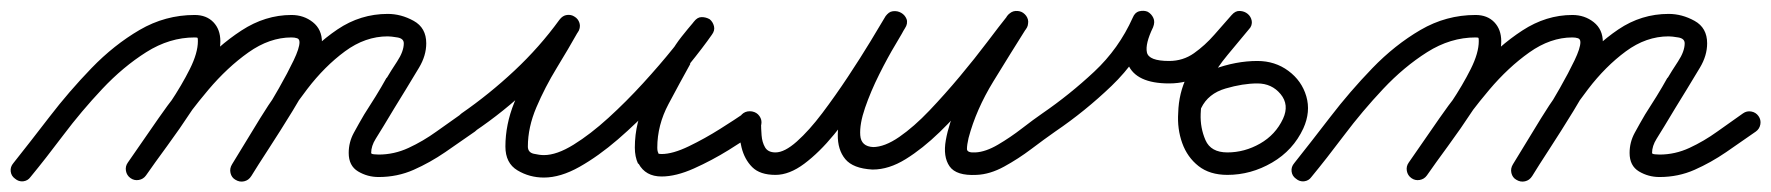

<svg xmlns="http://www.w3.org/2000/svg" viewBox="-35 -306 3312 359"><path d="M-7 28Q-14 23 -15 14.5Q-16 6 -10 -1Q21 -40 57.5 -87.5Q94 -135 136 -178.5Q178 -222 226 -250Q274 -278 329 -278Q351 -278 364 -264.5Q377 -251 377 -229Q377 -202 362 -168.5Q347 -135 324 -100Q301 -65 277.5 -33Q254 -1 238 22Q233 29 224.5 30.5Q216 32 209 27Q202 22 200.5 13.5Q199 5 204 -2Q218 -22 239.5 -51.5Q261 -81 283 -114Q305 -147 320 -177Q335 -207 335 -229Q335 -234 334.5 -235Q334 -236 329 -236Q282 -236 238.5 -208.5Q195 -181 156 -139.5Q117 -98 83.5 -53.5Q50 -9 22 25Q17 32 8.5 33Q0 34 -7 28ZM209 27Q202 22 200.5 13.5Q199 5 204 -2Q229 -38 261.5 -85Q294 -132 333 -176Q372 -220 416.5 -249Q461 -278 510 -278Q533 -278 550 -264.5Q567 -251 567 -227Q567 -205 551 -170.5Q535 -136 512 -98.5Q489 -61 467.5 -28Q446 5 435 23Q435 23 435 23Q435 23 435 23Q430 31 421.5 33Q413 35 406 30Q398 26 396.5 17.5Q395 9 399 1Q405 -9 419.5 -31.5Q434 -54 452 -83Q470 -112 486.5 -141Q503 -170 514 -193Q525 -216 525 -227Q525 -233 520.5 -234.5Q516 -236 510 -236Q469 -236 429.5 -208Q390 -180 354.5 -138Q319 -96 289.5 -52.5Q260 -9 238 22Q233 29 224.5 30.5Q216 32 209 27ZM405 30Q398 26 396 17.5Q394 9 399 1Q422 -37 451.5 -85Q481 -133 517 -177.5Q553 -222 596 -251Q639 -280 690 -280Q715 -280 738.5 -267Q762 -254 762 -225Q762 -202 748.5 -179.5Q735 -157 724 -139Q724 -139 724 -139Q724 -139 724 -139Q713 -121 702.5 -104Q692 -87 682 -70Q682 -70 682 -70Q682 -70 682 -70Q676 -60 667.5 -46.5Q659 -33 659 -20Q659 -18 664.5 -17.5Q670 -17 673 -17Q702 -17 729 -29.5Q756 -42 781 -60Q806 -78 829 -94Q836 -99 844.5 -97.5Q853 -96 858 -89Q863 -82 861.5 -73.5Q860 -65 853 -60Q826 -41 797.5 -21.5Q769 -2 738.5 11.5Q708 25 673 25Q652 25 634.5 14.5Q617 4 617 -20Q617 -40 626.5 -57.5Q636 -75 646 -92Q646 -92 646 -92Q646 -92 646 -92Q657 -109 667.5 -126Q678 -143 688 -161Q688 -161 688 -160Q688 -160 688 -160Q688 -160 688 -160Q695 -172 707.5 -191Q720 -210 720 -225Q720 -234 708 -236Q696 -238 690 -238Q648 -238 610 -210Q572 -182 539.5 -139.5Q507 -97 480.5 -52.5Q454 -8 434 24Q430 31 421.5 33Q413 35 405 30Z M823 -65Q818 -72 819.5 -80.5Q821 -89 828 -94Q880 -130 927 -174Q974 -218 1011 -269Q1017 -277 1025 -278Q1033 -279 1039 -275Q1046 -271 1048.5 -263Q1051 -255 1046 -247Q1028 -215 1006 -179Q984 -143 968 -105.5Q952 -68 952 -32Q952 -21 963 -18.5Q974 -16 982 -16Q1006 -16 1037.5 -35.5Q1069 -55 1102.5 -85.5Q1136 -116 1167.5 -150.5Q1199 -185 1223.5 -215.5Q1248 -246 1262 -265Q1268 -273 1276.5 -273.5Q1285 -274 1291 -269Q1297 -264 1299.5 -256Q1302 -248 1295 -240Q1285 -227 1274 -214Q1263 -201 1255 -187Q1255 -187 1255 -187Q1256 -187 1256 -187Q1236 -151 1215 -111.5Q1194 -72 1194 -30Q1194 -23 1196 -20Q1196 -20 1196 -20Q1195 -20 1195 -20Q1196 -20 1197 -18Q1198 -16 1197 -17Q1195 -19 1195 -19Q1198 -18 1202 -18Q1223 -18 1253 -32.5Q1283 -47 1311.5 -65Q1340 -83 1356 -94Q1356 -94 1356 -94Q1356 -94 1356 -94Q1363 -99 1371.5 -97.5Q1380 -96 1385 -89Q1390 -82 1388.5 -73.5Q1387 -65 1380 -60Q1359 -45 1327.5 -25.5Q1296 -6 1262.5 9Q1229 24 1202 24Q1172 24 1159 0Q1159 0 1158 0Q1158 0 1158 0Q1152 -13 1152 -30Q1152 -78 1174.5 -122Q1197 -166 1218 -207Q1218 -207 1219 -207Q1219 -207 1219 -207Q1228 -223 1239.5 -237.5Q1251 -252 1263 -266Q1269 -274 1277 -274Q1285 -274 1292 -270Q1298 -265 1300 -257Q1302 -249 1296 -241Q1280 -218 1252.5 -184Q1225 -150 1191 -113.5Q1157 -77 1120.5 -45.5Q1084 -14 1048.5 6Q1013 26 982 26Q955 26 932.5 12.5Q910 -1 910 -32Q910 -73 926.5 -114Q943 -155 966.5 -194Q990 -233 1010 -267Q1015 -276 1023 -276.5Q1031 -277 1038 -273Q1045 -269 1048 -261Q1051 -253 1045 -245Q1006 -191 956.5 -144Q907 -97 852 -60Q845 -55 836.5 -56.5Q828 -58 823 -65Z M1346 -77Q1346 -86 1352 -92Q1358 -98 1367 -98Q1376 -98 1382 -92Q1388 -86 1388 -77Q1388 -66 1389 -53Q1390 -40 1395.5 -30.5Q1401 -21 1415 -21Q1432 -21 1455 -41.5Q1478 -62 1502.5 -94.5Q1527 -127 1550.5 -162.5Q1574 -198 1592.5 -228.5Q1611 -259 1621 -276Q1627 -284 1635 -285Q1643 -286 1650 -282Q1657 -278 1660 -270.5Q1663 -263 1657 -254Q1654 -247 1639.5 -223Q1625 -199 1609 -167Q1593 -135 1582.5 -104.5Q1572 -74 1573.5 -53Q1575 -32 1598 -31Q1598 -31 1598 -31Q1597 -31 1597 -31Q1619 -31 1646.5 -50Q1674 -69 1703 -99.5Q1732 -130 1760 -163.5Q1788 -197 1811 -227.5Q1834 -258 1850 -278Q1856 -285 1864 -285.5Q1872 -286 1878 -282Q1885 -277 1887 -269.5Q1889 -262 1884 -253Q1855 -207 1822.5 -154Q1790 -101 1776 -48Q1773 -35 1773 -27.5Q1773 -20 1789 -21Q1808 -22 1831 -35.5Q1854 -49 1876 -66Q1898 -83 1914 -94Q1921 -99 1929.5 -97.5Q1938 -96 1943 -89Q1948 -82 1946.5 -73.5Q1945 -65 1938 -60Q1918 -46 1893.5 -27.5Q1869 -9 1842.5 5.5Q1816 20 1791 21Q1753 23 1740.5 5Q1728 -13 1733.5 -44Q1739 -75 1755 -111Q1771 -147 1790.5 -181.5Q1810 -216 1826.5 -241.5Q1843 -267 1848 -276Q1854 -284 1862 -284Q1870 -284 1877 -280Q1884 -275 1886.5 -267Q1889 -259 1883 -251Q1864 -228 1838.5 -195Q1813 -162 1783.5 -126Q1754 -90 1722 -59Q1690 -28 1658.5 -8.5Q1627 11 1597 11Q1597 11 1597 11Q1596 11 1596 11Q1560 9 1545.5 -8.5Q1531 -26 1531.5 -54.5Q1532 -83 1543 -115.5Q1554 -148 1569.5 -180Q1585 -212 1599.5 -237Q1614 -262 1621 -275Q1626 -284 1634.5 -285Q1643 -286 1650 -282Q1657 -278 1660 -270Q1663 -262 1657 -253Q1644 -232 1623.5 -198Q1603 -164 1577.5 -126Q1552 -88 1524.5 -54.5Q1497 -21 1469 0Q1441 21 1415 21Q1386 21 1371.5 6.5Q1357 -8 1351.5 -30.5Q1346 -53 1346 -77Q1346 -77 1346 -77Q1346 -77 1346 -77Z M1938 -60Q1931 -55 1922.5 -56.5Q1914 -58 1909 -65Q1904 -72 1905.5 -80.5Q1907 -89 1914 -94Q1965 -129 2011 -172Q2057 -215 2083 -273Q2087 -283 2095 -284.5Q2103 -286 2111 -283Q2118 -280 2121.5 -272.5Q2125 -265 2121 -255Q2106 -224 2109.5 -208Q2113 -192 2151 -192Q2151 -192 2151 -192Q2151 -192 2151 -192Q2151 -192 2151 -192Q2151 -192 2151 -192Q2177 -192 2197.5 -206.5Q2218 -221 2235.5 -241Q2253 -261 2268 -278Q2275 -286 2283.5 -285.5Q2292 -285 2298 -280Q2304 -275 2305.5 -267Q2307 -259 2300 -251Q2281 -228 2260.5 -203.5Q2240 -179 2225.5 -152Q2211 -125 2210 -93Q2210 -93 2210 -93Q2210 -93 2210 -93Q2210 -93 2210 -93Q2210 -93 2210 -93Q2209 -67 2219 -44Q2229 -21 2260 -21Q2292 -21 2321 -37.5Q2350 -54 2364 -84Q2376 -110 2359.5 -130Q2343 -150 2316 -150Q2316 -150 2316 -150Q2316 -150 2316 -150Q2316 -150 2316 -150Q2316 -150 2316 -150Q2289 -150 2256.5 -140.5Q2224 -131 2211 -104Q2211 -104 2211 -104Q2211 -104 2211 -104Q2207 -96 2199 -93Q2191 -90 2183 -94Q2175 -98 2172 -106Q2169 -114 2173 -122Q2192 -161 2234 -176.5Q2276 -192 2316 -192Q2316 -192 2316 -192Q2316 -192 2316 -192Q2316 -192 2316 -192Q2316 -192 2316 -192Q2349 -192 2374 -173.5Q2399 -155 2407.5 -126Q2416 -97 2402 -66Q2383 -25 2343.5 -2Q2304 21 2260 21Q2227 21 2206 4.5Q2185 -12 2175.5 -38.5Q2166 -65 2168 -95Q2168 -95 2168 -95Q2168 -95 2168 -95Q2168 -95 2168 -95Q2169 -132 2184.5 -163.5Q2200 -195 2222.5 -223Q2245 -251 2268 -278Q2275 -286 2283 -285.5Q2291 -285 2297 -280Q2303 -275 2305 -266.5Q2307 -258 2300 -251Q2279 -228 2258 -204.5Q2237 -181 2211 -165.5Q2185 -150 2151 -150Q2151 -150 2151 -150Q2151 -150 2151 -150Q2151 -150 2151 -150Q2089 -150 2074 -186Q2059 -222 2083 -273Q2087 -283 2095.5 -285Q2104 -287 2111 -284Q2118 -280 2121.5 -272.5Q2125 -265 2121 -256Q2093 -193 2043.5 -145.5Q1994 -98 1938 -60Q1938 -60 1938 -60Q1938 -60 1938 -60Z M2388 28Q2381 23 2380 14.5Q2379 6 2385 -1Q2416 -40 2452.5 -87.5Q2489 -135 2531 -178.5Q2573 -222 2621 -250Q2669 -278 2724 -278Q2746 -278 2759 -264.5Q2772 -251 2772 -229Q2772 -202 2757 -168.5Q2742 -135 2719 -100Q2696 -65 2672.5 -33Q2649 -1 2633 22Q2628 29 2619.5 30.5Q2611 32 2604 27Q2597 22 2595.5 13.5Q2594 5 2599 -2Q2613 -22 2634.5 -51.5Q2656 -81 2678 -114Q2700 -147 2715 -177Q2730 -207 2730 -229Q2730 -234 2729.5 -235Q2729 -236 2724 -236Q2677 -236 2633.5 -208.5Q2590 -181 2551 -139.5Q2512 -98 2478.5 -53.5Q2445 -9 2417 25Q2412 32 2403.5 33Q2395 34 2388 28ZM2604 27Q2597 22 2595.5 13.5Q2594 5 2599 -2Q2624 -38 2656.5 -85Q2689 -132 2728 -176Q2767 -220 2811.5 -249Q2856 -278 2905 -278Q2928 -278 2945 -264.5Q2962 -251 2962 -227Q2962 -205 2946 -170.5Q2930 -136 2907 -98.5Q2884 -61 2862.5 -28Q2841 5 2830 23Q2830 23 2830 23Q2830 23 2830 23Q2825 31 2816.5 33Q2808 35 2801 30Q2793 26 2791.5 17.5Q2790 9 2794 1Q2800 -9 2814.5 -31.5Q2829 -54 2847 -83Q2865 -112 2881.5 -141Q2898 -170 2909 -193Q2920 -216 2920 -227Q2920 -233 2915.5 -234.5Q2911 -236 2905 -236Q2864 -236 2824.5 -208Q2785 -180 2749.5 -138Q2714 -96 2684.5 -52.5Q2655 -9 2633 22Q2628 29 2619.5 30.5Q2611 32 2604 27ZM2800 30Q2793 26 2791 17.5Q2789 9 2794 1Q2817 -37 2846.5 -85Q2876 -133 2912 -177.5Q2948 -222 2991 -251Q3034 -280 3085 -280Q3110 -280 3133.5 -267Q3157 -254 3157 -225Q3157 -202 3143.5 -179.5Q3130 -157 3119 -139Q3119 -139 3119 -139Q3119 -139 3119 -139Q3108 -121 3097.5 -104Q3087 -87 3077 -70Q3077 -70 3077 -70Q3077 -70 3077 -70Q3071 -60 3062.5 -46.5Q3054 -33 3054 -20Q3054 -18 3059.5 -17.5Q3065 -17 3068 -17Q3097 -17 3124 -29.5Q3151 -42 3176 -60Q3201 -78 3224 -94Q3231 -99 3239.5 -97.5Q3248 -96 3253 -89Q3258 -82 3256.5 -73.5Q3255 -65 3248 -60Q3221 -41 3192.5 -21.5Q3164 -2 3133.5 11.5Q3103 25 3068 25Q3047 25 3029.5 14.5Q3012 4 3012 -20Q3012 -40 3021.5 -57.5Q3031 -75 3041 -92Q3041 -92 3041 -92Q3041 -92 3041 -92Q3052 -109 3062.5 -126Q3073 -143 3083 -161Q3083 -161 3083 -160Q3083 -160 3083 -160Q3083 -160 3083 -160Q3090 -172 3102.5 -191Q3115 -210 3115 -225Q3115 -234 3103 -236Q3091 -238 3085 -238Q3043 -238 3005 -210Q2967 -182 2934.5 -139.5Q2902 -97 2875.5 -52.5Q2849 -8 2829 24Q2825 31 2816.5 33Q2808 35 2800 30Z"/></svg>

Font: FRB American Cursive Medium
Style: Italic
Weight: 500
Italic angle: -25°
Version: Version 2.0;Modular Font Editor K font №1